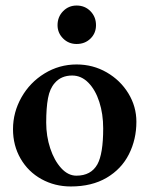

<svg xmlns="http://www.w3.org/2000/svg" viewBox="-20 -660 541 694"><path d="M27 -193Q27 -254 57.5 -308Q88 -362 141 -394.5Q194 -427 257 -427Q316 -427 365.5 -398.5Q415 -370 444 -322.5Q473 -275 473 -220Q473 -156 446 -102.5Q419 -49 365.5 -17.5Q312 14 236 14Q178 14 130 -12.5Q82 -39 54.5 -86.5Q27 -134 27 -193ZM332 -66Q353 -104 353 -196Q353 -248 339 -291.5Q325 -335 299.5 -361Q274 -387 241 -387Q201 -387 178 -360Q160 -340 153.5 -305Q147 -270 147 -217Q147 -168 161.5 -124Q176 -80 201 -52.5Q226 -25 256 -25Q309 -25 332 -66ZM188 -569Q188 -599 208 -619.5Q228 -640 257 -640Q287 -640 307 -619.5Q327 -599 327 -569Q327 -540 307 -520.5Q287 -501 257 -501Q228 -501 208 -521Q188 -541 188 -569Z"/></svg>

Font: EB Garamond SemiBold
Style: Regular
Weight: 600
Designer: Georg Duffner and Octavio Pardo
Foundry: Georg Duffner
Version: Version 1.000